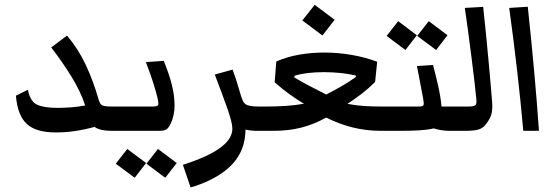

<svg xmlns="http://www.w3.org/2000/svg" viewBox="-20 -554 2364 813"><path d="M483.4 0H451.2Q404.8 0 379.9 -16.6Q295.9 6.8 216.3 6.8Q132.3 6.8 93.3 -29.3Q54.2 -65.4 47.4 -148.9L98.1 -173.8Q107.9 -124.5 136.7 -110.8Q165.5 -97.2 224.1 -97.2Q251 -97.2 282 -99.6Q313 -102.1 340.8 -107.4Q320.3 -168.9 281 -232.2Q241.7 -295.4 196.8 -353L263.7 -403.3Q311.5 -347.2 343.5 -278.6Q375.5 -210 396.5 -135.7Q402.8 -113.3 412.4 -108.2Q421.9 -103 448.7 -103H483.4Q501 -103 508.3 -91.3Q515.6 -79.6 515.6 -50.3Q515.6 0 483.4 0Z M679.7 198.7 600.1 139.2 648.9 76.7 728.5 136.2ZM550.3 198.7 470.2 139.2 519 76.7 598.6 136.2ZM483.4 0Q451.2 0 451.2 -50.3Q451.2 -79.6 458.5 -91.3Q465.8 -103 483.4 -103H627Q645 -103 648.9 -108.2Q652.8 -113.3 647.5 -137.2Q642.6 -159.2 629.9 -200Q617.2 -240.7 597.7 -291L673.3 -296.4Q696.3 -240.7 707.8 -194.3Q719.2 -147.9 719.2 -107.4Q719.2 -86.4 715.1 -67.4Q710.9 -48.3 704.1 -33.2Q694.8 -12.7 684.8 -6.3Q674.8 0 655.8 0Z M1018.6 -113.8Q1031.2 -103 1072.3 -103Q1089.8 -103 1097.2 -91.3Q1104.5 -79.6 1104.5 -50.3Q1104.5 0 1072.3 0Q1039.6 0 1019.5 -5.4Q1018.6 53.2 995.6 96.4Q972.7 139.6 929.2 171.9Q898.9 194.8 861.8 211.9Q824.7 229 787.1 239.7L754.4 144Q817.4 123.5 857.7 104Q897.9 84.5 921.9 64.5Q943.8 46.4 953.9 28.1Q963.9 9.8 963.9 -8.8Q963.9 -23.4 958.5 -43.7Q953.1 -64 943.8 -91.8Q935.1 -116.2 920.4 -156.2Q905.8 -196.3 889.6 -238.3L964.8 -259.3Q971.7 -241.7 979 -219.2Q986.3 -196.8 991.7 -177.2Q997.6 -158.2 1000 -149.7Q1002.4 -141.1 1006.3 -132.3Q1011.2 -119.1 1018.6 -113.8Z M1487.3 -233.9Q1458.5 -241.2 1422.4 -244.9Q1386.2 -248.5 1352.1 -248.5Q1277.3 -248.5 1227.1 -233.4L1226.1 -226.1Q1254.4 -209 1293.2 -188.7Q1332 -168.5 1361.3 -153.8Q1392.1 -169.4 1424.6 -188Q1457 -206.5 1486.3 -227.5ZM1072.3 0Q1040 0 1040 -50.3Q1040 -79.6 1047.4 -91.3Q1054.7 -103 1072.3 -103H1110.4Q1150.9 -103 1189.7 -105.5Q1228.5 -107.9 1267.1 -114.7Q1238.3 -131.8 1207.8 -153.6Q1177.2 -175.3 1143.1 -205.6L1149.9 -293.5Q1193.4 -313 1245.6 -322.3Q1297.9 -331.5 1353 -331.5Q1411.1 -331.5 1469 -321.5Q1526.9 -311.5 1577.1 -292.5L1568.4 -207Q1540 -178.7 1511 -156.5Q1481.9 -134.3 1451.2 -114.3Q1486.8 -107.4 1520.5 -105.2Q1554.2 -103 1590.3 -103H1625Q1642.6 -103 1649.9 -91.3Q1657.2 -79.6 1657.2 -50.3Q1657.2 0 1625 0H1594.2Q1530.8 0 1473.1 -14.4Q1415.5 -28.8 1361.3 -56.2Q1308.6 -26.9 1254.9 -13.4Q1201.2 0 1137.2 0ZM1345.2 -403.8 1260.3 -467.3 1312.5 -533.7 1397 -470.2Z M1826.7 -342.3 1746.6 -401.9 1795.4 -464.4 1875 -404.8ZM1696.8 -342.3 1617.2 -401.9 1666 -464.4 1745.1 -404.8ZM1625 0Q1592.8 0 1592.8 -50.3Q1592.8 -79.6 1600.1 -91.3Q1607.4 -103 1625 -103H1754.9Q1770.5 -103 1773.2 -109.1Q1775.9 -115.2 1771.5 -138.2L1745.6 -274.4L1813.5 -278.8Q1825.2 -235.8 1835.4 -190.4Q1845.7 -145 1849.6 -103H1896Q1913.6 -103 1920.7 -91.3Q1927.7 -79.6 1927.7 -50.3Q1927.7 0 1896 0H1883.8Q1865.2 0 1847.9 -2.9Q1830.6 -5.9 1816.4 -10.3Q1792 -4.4 1756.8 -2.2Q1721.7 0 1673.3 0Z M1896 0Q1863.8 0 1863.8 -50.3Q1863.8 -79.6 1871.1 -91.3Q1878.4 -103 1896 -103H1966.8Q1987.3 -103 1993.2 -108.9Q1999 -114.7 1997.1 -133.3Q1995.1 -157.2 1989.5 -204.8Q1983.9 -252.4 1976.6 -310.5Q1969.2 -368.7 1961.7 -424.6Q1954.1 -480.5 1948.2 -520.5L2025.9 -524.9Q2031.7 -472.2 2037.6 -412.4Q2043.5 -352.5 2048.8 -295.2Q2054.2 -237.8 2058.1 -191.7Q2062 -145.5 2064 -120.1Q2065.9 -90.3 2061 -71.3Q2056.2 -52.2 2038.6 -29.3Q2025.4 -11.2 2006.1 -5.6Q1986.8 0 1950.7 0Z M2195.8 0Q2185.1 -120.1 2170.2 -251.2Q2155.3 -382.3 2136.2 -520.5L2214.8 -525.4Q2230 -383.3 2241.7 -253.9Q2253.4 -124.5 2262.2 0Z"/></svg>

Font: Markazi Text SemiBold
Style: Regular
Weight: 600
Designer: Borna Izadpanah (Arabic designer), Fiona Ross (Arabic design director) and Florian Runge (Latin designer)
Foundry: Borna Izadpanah and Florian Runge
Version: Version 1.001; ttfautohint (v1.8.3)